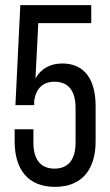

<svg xmlns="http://www.w3.org/2000/svg" viewBox="-20 -720 427 747"><path d="M129 -630H335V-700H59L40 -311H113V-327C120 -378 149 -402 192 -402C248 -402 274 -364 274 -301V-165C274 -102 248 -64 192 -64C136 -64 110 -102 110 -165V-217H37V-170C37 -63 87 7 194 7C301 7 352 -63 352 -170V-307C352 -407 312 -473 222 -473C175 -473 140 -453 118 -415Z"/></svg>

Font: VL Bebas Neue Regular
Style: Regular
Weight: 400
Designer: Ryoichi Tsunekawa
Foundry: Ryoichi Tsunekawa
Version: Version 001.003